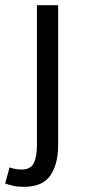

<svg xmlns="http://www.w3.org/2000/svg" viewBox="-60 -506 327 743"><path d="M32 217Q9 217 -9 213Q-27 209 -40 204L-23 142Q-14 145 -2 147.5Q10 150 23 150Q59 150 71 125Q83 100 83 55V-486H165V55Q165 129 135 173Q105 217 32 217Z"/></svg>

Font: Giro Regular
Style: Regular
Weight: 400
Designer: Paul D. Hunt
Foundry: Adobe Systems Incorporated
Version: Version 1.000;PS 1.0;hotconv 1.0.88;makeotf.lib2.5.647800